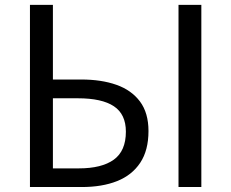

<svg xmlns="http://www.w3.org/2000/svg" viewBox="-20 -753 931 773"><path d="M100.6 0V-733.4H193V-432.9H307Q388.3 -432.9 448.8 -411.5Q509.4 -390.1 543.6 -344.3Q577.8 -298.5 577.8 -225.3Q577.8 -147.7 544.5 -97.6Q511.2 -47.6 451.2 -23.8Q391.3 0 308.9 0ZM193 -75.1H297Q389.5 -75.1 438.2 -110.2Q486.8 -145.3 486.8 -222.9Q486.8 -293 438.5 -325.2Q390.3 -357.3 293.6 -357.3H193ZM698.7 0V-733.4H790.6V0Z"/></svg>

Font: Noto Sans HK Thin
Style: Regular
Weight: 100
Designer: Ryoko NISHIZUKA 西塚涼子 (kana, bopomofo & ideographs); Paul D. Hunt (Latin, Greek & Cyrillic); Sandoll Communications 산돌커뮤니
Foundry: Adobe
Version: Version 2.004-H2;hotconv 1.0.118;makeotfexe 2.5.65603